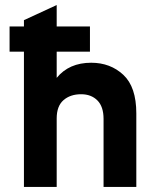

<svg xmlns="http://www.w3.org/2000/svg" viewBox="-20 -742 631 762"><path d="M75 -537H18V-637H75V-662L205 -722V-637H337V-537H205V-433Q254 -493 342 -493Q418 -493 469.5 -445Q521 -397 521 -292V0H391V-270Q391 -319 366.5 -343.5Q342 -368 302 -368Q259 -368 232 -344.5Q205 -321 205 -272V0H75Z"/></svg>

Font: OVRPSS Recut ExtraBold
Style: Regular
Weight: 800
Designer: Giant Group
Foundry: Giant Group
Version: Version 1.001;hotconv 1.0.109;makeotfexe 2.5.65596